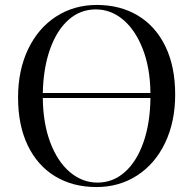

<svg xmlns="http://www.w3.org/2000/svg" viewBox="-20 -742 781 776"><path d="M688 -360Q688 -250 647.5 -165Q607 -80 534.5 -33Q462 14 370 14Q275 14 203.5 -29Q132 -72 92.5 -153.5Q53 -235 53 -348Q53 -458 93.5 -543Q134 -628 206.5 -675Q279 -722 371 -722Q466 -722 537.5 -679Q609 -636 648.5 -554.5Q688 -473 688 -360ZM153 -366H588Q587 -467 557 -544Q527 -621 477.5 -662.5Q428 -704 367 -704Q304 -704 256.5 -661.5Q209 -619 182 -542.5Q155 -466 153 -366ZM588 -346H153Q154 -243 183.5 -165.5Q213 -88 263 -46Q313 -4 374 -4Q437 -4 485 -47Q533 -90 560 -167.5Q587 -245 588 -346Z"/></svg>

Font: Playfair Display SC
Style: Regular
Weight: 400
Designer: Claus Eggers Sørensen
Foundry: Claus Eggers Sørensen
Version: Version 1.200; ttfautohint (v1.6)